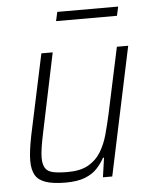

<svg xmlns="http://www.w3.org/2000/svg" viewBox="-50 -710 599 760"><g transform="rotate(-5 249.5 -330.0)"><path d="M181 8Q131 8 101.5 -2Q72 -12 60 -33.5Q48 -55 48 -90Q48 -110 51.5 -135.5Q55 -161 61 -191L129 -510H174L109 -199Q102 -166 98 -141Q94 -116 94 -98Q94 -71 103.5 -56.5Q113 -42 135 -37.5Q157 -33 193 -33Q243 -33 274.5 -51Q306 -69 324.5 -99.5Q343 -130 353.5 -168.5Q364 -207 373 -248L429 -510H474L366 0H329L340 -77H336Q324 -55 306 -35.5Q288 -16 258 -4Q228 8 181 8ZM198 -632 206 -668H448L440 -632Z"/></g></svg>

Font: Saira SemiCondensed ExtraLight
Style: Italic
Weight: 250
Width: 4
Italic angle: -12°
Designer: Hector Gatti with collaboration of the Omnibus-Type team
Foundry: Omnibus-Type
Version: Version 1.101